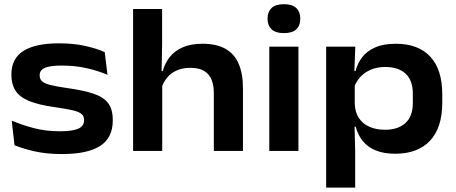

<svg xmlns="http://www.w3.org/2000/svg" viewBox="-20 -702 2119 893"><path d="M268 14.5Q196.5 14.5 141.5 2Q86.5 -10.5 47.5 -26.5L34.5 -141Q79.5 -121.5 135.8 -106.5Q192 -91.5 259 -91.5Q317 -91.5 344 -103.5Q371 -115.5 371 -142V-143.5Q371 -161.5 359 -172Q347 -182.5 317.5 -189.2Q288 -196 236 -203.5Q159 -214 114.8 -232.5Q70.5 -251 51.8 -280.8Q33 -310.5 33 -353.5V-356.5Q33 -429.5 88.8 -465Q144.5 -500.5 254.5 -500.5Q323.5 -500.5 377.2 -488.2Q431 -476 467 -459.5L480 -354Q437.5 -372.5 383.8 -384.8Q330 -397 268.5 -397Q228.5 -397 206 -391.8Q183.5 -386.5 174 -376.8Q164.5 -367 164.5 -353V-351.5Q164.5 -335.5 174.2 -325.2Q184 -315 211.5 -307.5Q239 -300 292 -292.5Q368.5 -282 415.2 -266.2Q462 -250.5 483.2 -222Q504.5 -193.5 504.5 -144.5V-141.5Q504.5 -61 445.8 -23.2Q387 14.5 268 14.5Z M974.5 0V-270Q974.5 -303.5 964.5 -329.8Q954.5 -356 930.8 -371.2Q907 -386.5 865 -386.5Q828.5 -386.5 801.5 -374.2Q774.5 -362 757.5 -341.2Q740.5 -320.5 732 -295L707.5 -371.5H737Q746.5 -407 768.8 -435.8Q791 -464.5 829 -481.5Q867 -498.5 922 -498.5Q987.5 -498.5 1029 -474.8Q1070.5 -451 1090.2 -405Q1110 -359 1110 -292V0ZM599 0V-660H734V-494.5L731 -338.5L734.5 -332V0Z M1232.5 0V-485H1368V0ZM1300.5 -548Q1261.5 -548 1243 -565.8Q1224.5 -583.5 1224.5 -614V-616.5Q1224.5 -647 1243 -664.8Q1261.5 -682.5 1300.5 -682.5Q1339 -682.5 1357.8 -664.8Q1376.5 -647 1376.5 -616.5V-614Q1376.5 -583 1358 -565.5Q1339.5 -548 1300.5 -548Z M1818.5 13Q1765.5 13 1728 -2.2Q1690.5 -17.5 1667.5 -45.8Q1644.5 -74 1634.5 -112.5H1593.5L1630 -219.5Q1631.5 -179.5 1649.5 -152.5Q1667.5 -125.5 1698.8 -112Q1730 -98.5 1771 -98.5Q1832 -98.5 1866 -130Q1900 -161.5 1900 -222V-267.5Q1900 -327.5 1866.8 -359Q1833.5 -390.5 1771.5 -390.5Q1734 -390.5 1704.5 -377.8Q1675 -365 1655.2 -343.2Q1635.5 -321.5 1626.5 -294.5L1597 -371.5H1633.5Q1642.5 -407 1664.5 -435.8Q1686.5 -464.5 1725 -481.5Q1763.5 -498.5 1821.5 -498.5Q1925 -498.5 1981 -438.8Q2037 -379 2037 -263V-224.5Q2037 -108 1980 -47.5Q1923 13 1818.5 13ZM1497 170.5V-485H1632.5L1627.5 -352.5L1630 -318V-160.5L1628.5 -138.5L1632 4.5V170.5Z"/></svg>

Font: Anek Gujarati SemiExpanded SemiBold
Style: Regular
Weight: 600
Width: 6
Designer: Mrunmayee Ghaisas (Gujarati), Yesha Goshar (Latin)
Foundry: Ek Type
Version: Version 1.003